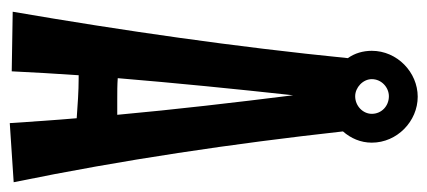

<svg xmlns="http://www.w3.org/2000/svg" viewBox="-261 -610 875 393"><g transform="rotate(90 176.5 -413.5)"><path d="M272 -737C272 -789 228 -831 178 -831C128 -831 84 -789 84 -737C84 -719 89 -702 99 -688C76 -458 43 -229 4 -2L126 0C128 -45 131 -91 134 -137H140C167 -137 194 -135 222 -133C226 -87 229 -41 232 4L353 -4C307 -228 274 -453 249 -678C263 -694 272 -714 272 -737ZM175 -576C190 -456 204 -336 215 -216H183C168 -216 154 -216 140 -217C150 -337 162 -457 175 -576ZM213 -737C213 -719 197 -703 177 -703C159 -703 142 -719 142 -737C142 -757 159 -772 177 -772C197 -772 213 -757 213 -737Z"/></g></svg>

Font: Mouse Memoirs
Style: Regular
Weight: 400
Designer: Astigmatic (AOETI)
Foundry: Astigmatic (AOETI)
Version: Version 1.000